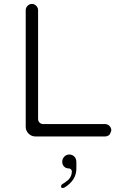

<svg xmlns="http://www.w3.org/2000/svg" viewBox="-20 -709 616 978"><path d="M296 230Q316 218 328 207Q346 189 346 164Q346 158 341.5 153.5Q337 149 331 149Q316 149 306.5 139.5Q297 130 297 115Q297 100 307.5 89Q318 78 333 78Q348 78 358.5 88.5Q369 99 369 117V150Q369 209 309 246Q302 249 299.5 249Q297 249 293 247Q291 244 291 240Q291 236 293 233.5Q295 231 296 230ZM515 -77Q528 -77 537.5 -67.5Q547 -58 547 -45Q546 -37 538 -23Q528 -14 515 -14H160Q140 -14 125.5 -28.5Q111 -43 111 -63Q111 -63 111 -657Q111 -670 120.5 -679.5Q130 -689 142.5 -689Q155 -689 164.5 -679.5Q174 -670 174 -657V-104Q174 -92 181.5 -84.5Q189 -77 201 -77Z"/></svg>

Font: Kurewa Gothic CJK TC Regular
Style: Regular
Weight: 400
Designer: Max Yao
Foundry: Max-Everyday
Version: Version 1.071; ttfautohint (v1.8.3)